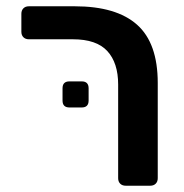

<svg xmlns="http://www.w3.org/2000/svg" viewBox="-20 -591 585 611"><path d="M380 0Q369 0 362.5 -6.5Q356 -13 356 -24V-322Q356 -391 321.5 -428.5Q287 -466 212 -466H72Q61 -466 54.5 -472.5Q48 -479 48 -490V-547Q48 -558 54.5 -564.5Q61 -571 72 -571H218Q350 -571 416 -512.5Q482 -454 482 -327V-24Q482 -13 475.5 -6.5Q469 0 458 0ZM201 -249Q179 -249 179 -271V-310Q179 -332 201 -332H240Q262 -332 262 -310V-271Q262 -249 240 -249Z"/></svg>

Font: Fz Rubik Med
Style: Regular
Weight: 500
Designer: Hubert and Fischer
Foundry: Hubert and Fischer
Version: Vit hóa bi FontZin.com